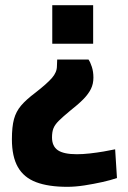

<svg xmlns="http://www.w3.org/2000/svg" viewBox="-20 -523 496 742"><path d="M322 -293Q329 -283 335 -264.5Q341 -246 341 -223Q341 -199 331.5 -179.5Q322 -160 302.5 -140Q283 -120 251 -95Q222 -71 207 -56Q192 -41 186.5 -27Q181 -13 181 8Q181 42 203.5 57.5Q226 73 277 73Q300 73 327 70Q354 67 380.5 62.5Q407 58 425 54L432 165Q409 173 375.5 180.5Q342 188 306.5 193.5Q271 199 240 199Q167 199 119.5 181Q72 163 49 122.5Q26 82 26 15Q26 -33 34 -62.5Q42 -92 61.5 -115Q81 -138 117 -165Q162 -200 181 -222Q200 -244 200 -267L201 -293ZM340 -503V-354H182V-503Z"/></svg>

Font: Cairo Play ExtraBold
Style: Regular
Weight: 800
Version: Version 3.119